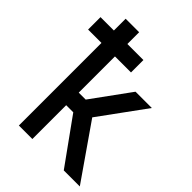

<svg xmlns="http://www.w3.org/2000/svg" viewBox="-246 -886 992 992"><g transform="rotate(45 250.5 -390.0)"><path d="M404.3 0 226.6 -247.1H174.8V0H76.2V-603.5H-21.5V-694.3H76.2V-780.3H174.8V-694.3H292V-603.5H174.8V-338.9H225.6L378.9 -549.8H498L314.5 -297.9L521.5 0Z"/></g></svg>

Font: RobotoJAA
Style: Medium
Weight: 500
Version: Version 2.05; 2016-11-05